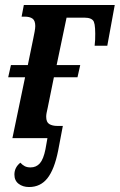

<svg xmlns="http://www.w3.org/2000/svg" viewBox="-20 -556 482 773"><path d="M97 197Q72 197 55 184Q38 171 38 147Q38 118 62 99Q70 108 79.5 113Q89 118 103 118Q126 118 140.5 101.5Q155 85 163 45L171 0H30L81 -245H13L24 -294H92L114 -401Q117 -415 119.5 -429Q122 -443 122 -451Q122 -473 111 -481Q100 -489 79 -489H67L76 -536H442L412 -372H361L363 -395Q365 -451 358 -468Q351 -485 319 -485H248L208 -294H303L292 -245H197L172 -122Q169 -109 167.5 -101Q166 -93 166 -86Q166 -64 178.5 -56.5Q191 -49 211 -49H233L214 51Q199 126 171 161.5Q143 197 97 197Z"/></svg>

Font: Noto Serif ExtraCondensed SemiBold
Style: Italic
Weight: 600
Width: 2
Italic angle: -12°
Designer: Monotype Design Team
Foundry: Monotype Imaging Inc.
Version: Version 2.013